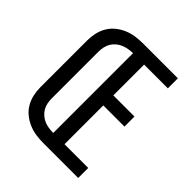

<svg xmlns="http://www.w3.org/2000/svg" viewBox="-200 -868 1001 1001"><g transform="rotate(45 300.0 -367.5)"><path d="M279 0Q252 0 224.5 -4Q197 -8 171.5 -19Q146 -30 124.5 -47.5Q103 -65 89 -89Q75 -113 69 -140Q63 -167 63 -195V-540Q63 -568 69 -595Q75 -622 89 -646Q103 -670 124.5 -687.5Q146 -705 171.5 -716Q197 -727 224.5 -731Q252 -735 279 -735H537V-661H362V-434H518V-360H362V-74H537V0ZM279 -74V-662Q262 -662 245 -659Q228 -656 212.5 -649.5Q197 -643 183.5 -631.5Q170 -620 161.5 -605.5Q153 -591 149.5 -574Q146 -557 146 -540V-195Q146 -178 149.5 -161Q153 -144 161.5 -129.5Q170 -115 183.5 -103.5Q197 -92 212.5 -85.5Q228 -79 245 -76.5Q262 -74 279 -74Z"/></g></svg>

Font: Zed Mono Extended
Style: Regular
Weight: 400
Width: 7
Monospace: yes
Designer: Belleve Invis
Foundry: Belleve Invis
Version: Version 1.0.0; ttfautohint (v1.8.4)